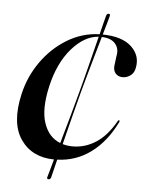

<svg xmlns="http://www.w3.org/2000/svg" viewBox="-47 -561 520 680"><g transform="rotate(5 213.0 -221.0)"><path d="M238.5 -238Q229 -203 215.8 -150.5Q202.5 -98 190 -48Q206.5 -43 226 -43Q270 -43 308.8 -68.2Q347.5 -93.5 377 -146Q379 -150 381.5 -149.5Q385 -148.5 383 -143.5Q347.5 -71 294.2 -32.2Q241 6.5 175.5 8.5Q170 32 165.5 49.2Q161 66.5 159.5 73.5Q157.5 80.5 150.5 80.5Q144 80.5 146 73Q148 66.5 152.8 49.5Q157.5 32.5 164 9Q85 8 45.2 -49.8Q5.5 -107.5 29.5 -212Q44 -275.5 81.2 -328Q118.5 -380.5 171.5 -412.8Q224.5 -445 286.5 -447Q292.5 -472 297.2 -490.2Q302 -508.5 303.5 -514Q305.5 -522 312.5 -522Q318.5 -522 316.5 -514Q315 -508.5 310 -490.2Q305 -472 297.5 -447Q367.5 -446 400.5 -414.5Q433.5 -383 424.5 -339.5Q421.5 -321.5 408.5 -312Q395.5 -302.5 381 -302.5Q365 -302.5 355.5 -313.2Q346 -324 348.5 -342.5L352.5 -374.5Q358.5 -401 343.5 -419Q328.5 -437 295 -438Q285.5 -405 274.5 -366.5Q263.5 -328 253.8 -293.5Q244 -259 238.5 -238ZM124.5 -247Q106 -165 122.8 -116Q139.5 -67 181 -51Q195 -100 209.5 -151.8Q224 -203.5 233 -238Q238.5 -259 247.5 -293.2Q256.5 -327.5 266 -366Q275.5 -404.5 284 -438Q233 -434.5 188.2 -382.8Q143.5 -331 124.5 -247Z"/></g></svg>

Font: Fraunces 144pt S000
Style: Italic
Weight: 400
Italic angle: -16°
Version: Version 1.000; ttfautohint (v1.8.3)